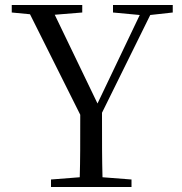

<svg xmlns="http://www.w3.org/2000/svg" viewBox="-20 -748 727 768"><path d="M432 -698 539 -688 370 -334 199 -689 309 -698V-728H27V-698L100 -691L301 -289C301 -167 301 -111 299 -39L184 -30V0H506V-30L390 -39C388 -114 388 -170 388 -297L581 -688L671 -698V-728H432Z"/></svg>

Font: Harano Aji Mincho TW
Style: Regular
Weight: 400
Foundry: Masamichi Hosoda
Version: HaranoAjiMinchoTW-Regular version 20230610;ttx 4.39.4